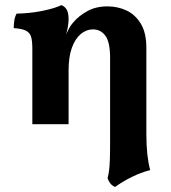

<svg xmlns="http://www.w3.org/2000/svg" viewBox="-20 -487 671 753"><path d="M431.2 246.2Q419.5 241.1 412.4 232Q405.3 222.9 401.8 211.6Q405.8 197.2 407.8 181.7Q409.8 166.3 410.8 140.2Q411.8 114.2 411.8 69.3V-259.7Q411.8 -321.8 393.3 -346.8Q374.8 -371.8 344.9 -371.8Q318.5 -371.8 296.6 -353.4Q274.8 -335.1 261.9 -299.6Q249 -264.2 249 -211V0H106.8V-296.3Q106.8 -325 102.3 -341.5Q97.9 -358.1 82.4 -366.4Q66.9 -374.6 33.9 -376.7Q33.9 -391.9 36.2 -406.6Q38.4 -421.3 45 -433.5Q98.5 -434.5 147.9 -444.7Q197.3 -455 220.8 -467Q234.9 -461.4 242 -448.6Q249 -435.7 249 -412.2Q249 -400.6 246.7 -385Q244.4 -369.5 239.4 -352.5Q244.5 -363.3 250.9 -375.8Q257.3 -388.3 268 -399.9Q289.1 -424.9 322.5 -443.4Q356 -462 401.8 -462Q441.4 -462 475.9 -446Q510.3 -430 532.2 -394.2Q554 -358.4 554 -299V40Q554 84 558 119.7Q562.1 155.5 569.1 180.1Q532.5 189.4 497.4 206.8Q462.3 224.1 431.2 246.2Z"/></svg>

Font: Vollkorn
Style: Regular
Weight: 400
Designer: Friedrich Althausen
Foundry: Friedrich Althausen
Version: Version 5.001